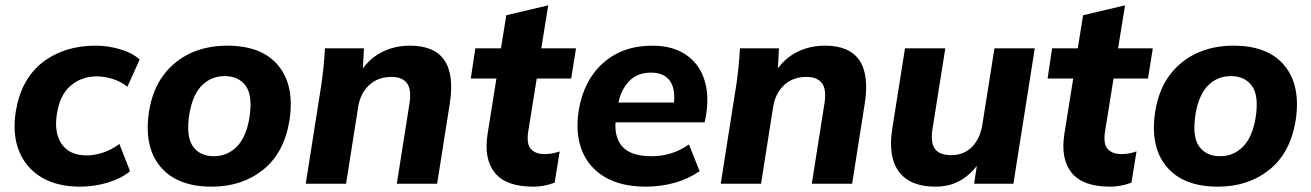

<svg xmlns="http://www.w3.org/2000/svg" viewBox="-20 -688 4911 719"><path d="M280 11Q193 11 134.5 -24.5Q76 -60 51 -123Q26 -186 39 -270Q59 -392 139.5 -454.5Q220 -517 338 -517Q384 -517 430 -503.5Q476 -490 503 -465L457 -363Q434 -382 403 -392Q372 -402 343 -402Q286 -402 245 -367.5Q204 -333 193 -261Q182 -191 211 -148.5Q240 -106 306 -106Q333 -106 365.5 -116.5Q398 -127 427 -149L467 -47Q437 -21 386 -5Q335 11 280 11Z M773 11Q643 11 580.5 -64Q518 -139 538 -270Q551 -352 592 -406.5Q633 -461 694 -489Q755 -517 831 -517Q961 -517 1022.5 -442Q1084 -367 1064 -237Q1044 -115 965 -52Q886 11 773 11ZM781 -103Q831 -103 866.5 -138.5Q902 -174 914 -247Q927 -329 900.5 -366Q874 -403 821 -403Q771 -403 736 -368Q701 -333 689 -260Q676 -178 702 -140.5Q728 -103 781 -103Z M1125 0 1184 -375Q1193 -439 1197 -507H1343L1339 -432Q1370 -474 1415.5 -495.5Q1461 -517 1515 -517Q1699 -517 1664 -298L1617 0H1466L1513 -298Q1522 -353 1504 -376.5Q1486 -400 1446 -400Q1395 -400 1362 -369Q1329 -338 1321 -286L1276 0Z M1977 11Q1875 11 1833 -41Q1791 -93 1806 -187L1839 -394H1743L1760 -507H1856L1876 -631L2033 -668L2007 -507H2137L2119 -394H1990L1958 -195Q1951 -148 1968.5 -129.5Q1986 -111 2019 -111Q2036 -111 2048.5 -113.5Q2061 -116 2076 -121L2057 -4Q2036 4 2016 7.5Q1996 11 1977 11Z M2399 11Q2306 11 2245 -25Q2184 -61 2159 -125Q2134 -189 2147 -273Q2165 -386 2238 -451.5Q2311 -517 2423 -517Q2497 -517 2546.5 -484.5Q2596 -452 2616 -394.5Q2636 -337 2625 -263L2619 -230H2285Q2281 -169 2313.5 -136Q2346 -103 2420 -103Q2456 -103 2490.5 -113Q2525 -123 2560 -147L2600 -47Q2558 -18 2506.5 -3.5Q2455 11 2399 11ZM2418 -416Q2367 -416 2336.5 -384.5Q2306 -353 2296 -304H2504Q2509 -360 2486.5 -388Q2464 -416 2418 -416Z M2679 0 2738 -375Q2747 -439 2751 -507H2897L2893 -432Q2924 -474 2969.5 -495.5Q3015 -517 3069 -517Q3253 -517 3218 -298L3171 0H3020L3067 -298Q3076 -353 3058 -376.5Q3040 -400 3000 -400Q2949 -400 2916 -369Q2883 -338 2875 -286L2830 0Z M3483 11Q3389 11 3347 -44Q3305 -99 3321 -204L3369 -507H3520L3472 -205Q3464 -153 3481.5 -130Q3499 -107 3542 -107Q3590 -107 3620.5 -138.5Q3651 -170 3659 -223L3704 -507H3855L3775 0H3628L3638 -67Q3609 -29 3570.5 -9Q3532 11 3483 11Z M4137 11Q4035 11 3993 -41Q3951 -93 3966 -187L3999 -394H3903L3920 -507H4016L4036 -631L4193 -668L4167 -507H4297L4279 -394H4150L4118 -195Q4111 -148 4128.5 -129.5Q4146 -111 4179 -111Q4196 -111 4208.5 -113.5Q4221 -116 4236 -121L4217 -4Q4196 4 4176 7.5Q4156 11 4137 11Z M4541 11Q4411 11 4348.5 -64Q4286 -139 4306 -270Q4319 -352 4360 -406.5Q4401 -461 4462 -489Q4523 -517 4599 -517Q4729 -517 4790.5 -442Q4852 -367 4832 -237Q4812 -115 4733 -52Q4654 11 4541 11ZM4549 -103Q4599 -103 4634.5 -138.5Q4670 -174 4682 -247Q4695 -329 4668.5 -366Q4642 -403 4589 -403Q4539 -403 4504 -368Q4469 -333 4457 -260Q4444 -178 4470 -140.5Q4496 -103 4549 -103Z"/></svg>

Font: Mulish ExtraBold
Style: Italic
Weight: 800
Italic angle: -9°
Designer: Vernon Adams
Foundry: Vernon Adams
Version: Version 3.603; ttfautohint (v1.8.3)